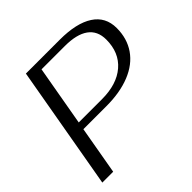

<svg xmlns="http://www.w3.org/2000/svg" viewBox="-178 -863 1025 1025"><g transform="rotate(-45 335.0 -350.0)"><path d="M155 -700H411Q536 -700 603 -656.5Q670 -613 670 -529Q670 -450 630 -392Q590 -334 514.5 -303.5Q439 -273 336 -273H162L114 0H32ZM345 -316Q458 -316 522.5 -371.5Q587 -427 587 -525Q587 -591 541 -624Q495 -657 406 -657H230L170 -316Z"/></g></svg>

Font: Fahkwang Light
Style: Italic
Weight: 300
Italic angle: -10°
Version: Version 1.000; ttfautohint (v1.6)